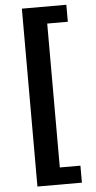

<svg xmlns="http://www.w3.org/2000/svg" viewBox="-64 -847 528 1058"><g transform="rotate(-5 200.0 -318.0)"><path d="M99 174H345V80H231V-716H345V-810H99Z"/></g></svg>

Font: Noto Sans JP Black
Style: Regular
Weight: 900
Designer: Ryoko NISHIZUKA  (kana, bopomofo & ideographs); Paul D. Hunt (Latin, Greek & Cyrillic); Sandoll Communications , Soo-you
Foundry: Adobe
Version: Version 2.002;hotconv 1.0.116;makeotfexe 2.5.65601